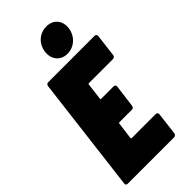

<svg xmlns="http://www.w3.org/2000/svg" viewBox="-284 -987 1050 1050"><g transform="rotate(-45 241.0 -461.5)"><path d="M295 -735C347 -735 391 -775 398 -829C405 -885 371 -923 318 -923C265 -923 222 -885 215 -829C209 -775 242 -735 295 -735ZM466 -554 482 -685C483 -694 478 -700 469 -700H110C101 -700 95 -694 94 -685L12 -15C10 -6 16 0 24 0H383C392 0 398 -6 400 -15L416 -146C417 -155 412 -161 403 -161H217C214 -161 212 -163 212 -166L225 -265C225 -268 227 -270 230 -270H327C336 -270 342 -276 343 -285L360 -416C361 -425 356 -431 347 -431H250C247 -431 245 -433 246 -436L258 -534C258 -537 260 -539 263 -539H449C458 -539 465 -545 466 -554Z"/></g></svg>

Font: Barlow Condensed Black
Style: Italic
Weight: 900
Width: 3
Italic angle: -7°
Designer: Jeremy Tribby
Foundry: Tribby Type
Version: Version 1.422;hotconv 1.0.109;makeotfexe 2.5.65596